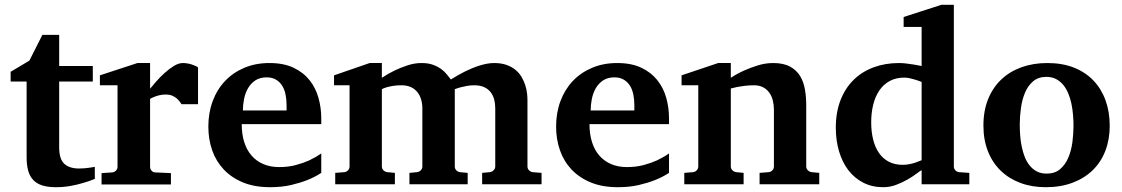

<svg xmlns="http://www.w3.org/2000/svg" viewBox="-20 -760 4628 792"><path d="M371.1 -22Q347.7 -12.2 321.3 -4.9Q298.8 2 270.3 7.1Q241.7 12.2 210.9 12.2Q177.7 12.2 154.5 4.9Q131.3 -2.4 116.9 -17.8Q102.5 -33.2 96.2 -56.2Q89.8 -79.1 89.8 -110.8V-423.8H23.9V-463.9L101.1 -509.8L154.8 -616.2H224.1V-487.8H362.8V-423.8H224.1V-151.9Q224.1 -104 245.1 -84.5Q266.1 -64.9 306.2 -64.9Q317.9 -64.9 329.6 -65.9Q341.3 -66.9 350.6 -68.4Q361.3 -69.8 371.1 -71.8Z M729 -330.1Q725.6 -335 720.5 -341.8Q715.3 -348.6 707.8 -355Q700.2 -361.3 689.5 -365.7Q678.7 -370.1 664.1 -370.1Q649.9 -370.1 637.7 -367.2Q625.5 -364.3 617.2 -360.8Q606.9 -356.9 599.1 -352.1V-71.8Q599.1 -63 605.2 -55.9Q611.3 -48.8 621.1 -48.8L685.1 -45.9V1H398.9V-45.9L442.9 -48.8Q452.1 -49.8 458.5 -56.4Q464.8 -63 464.8 -71.8V-408.2H392.1V-449.2L546.9 -500H599.1V-394Q608.4 -405.8 624.3 -423.8Q640.1 -441.9 658.7 -458.7Q677.2 -475.6 697 -487.8Q716.8 -500 733.9 -500Q742.7 -500 752 -498.5Q761.2 -497.1 769.8 -494.4Q778.3 -491.7 785.4 -488.5Q792.5 -485.4 796.9 -481.9V-330.1Z M1162.1 -326.2Q1162.1 -350.1 1157.7 -371.1Q1153.3 -392.1 1143.3 -407.5Q1133.3 -422.9 1117.7 -431.9Q1102.1 -440.9 1080.1 -440.9Q1052.2 -440.9 1033.4 -428.5Q1014.6 -416 1003.2 -396.2Q991.7 -376.5 986.8 -352.1Q981.9 -327.6 981.9 -304.2H1162.1ZM1305.2 -46.9Q1279.3 -29.8 1247.1 -17.1Q1219.2 -5.9 1180.7 3.2Q1142.1 12.2 1094.2 12.2Q1030.3 12.2 982.7 -7.3Q935.1 -26.9 903.1 -60.8Q871.1 -94.7 855.2 -140.1Q839.4 -185.5 839.4 -237.8Q839.4 -294.4 857.2 -342.5Q875 -390.6 908 -425.5Q940.9 -460.4 987.5 -480.2Q1034.2 -500 1091.3 -500Q1149.9 -500 1190.7 -480.7Q1231.4 -461.4 1256.8 -429.4Q1282.2 -397.5 1293.7 -356.4Q1305.2 -315.4 1305.2 -272V-248H977.1Q977.1 -207 987.3 -174.3Q997.6 -141.6 1017.3 -118.7Q1037.1 -95.7 1065.9 -83.3Q1094.7 -70.8 1131.3 -70.8Q1169.4 -70.8 1200.9 -79.3Q1232.4 -87.9 1255.9 -98.6Q1282.7 -111.3 1305.2 -127Z M1968.8 0V-46.9L2000 -49.8Q2008.8 -50.8 2015.9 -57.4Q2022.9 -64 2022.9 -73.2V-314Q2022.9 -332 2018.6 -349.1Q2014.2 -366.2 2004.2 -379.4Q1994.1 -392.6 1977.5 -400.4Q1960.9 -408.2 1936 -408.2Q1919.9 -408.2 1905.5 -405.5Q1891.1 -402.8 1879.9 -399.9Q1867.2 -396.5 1856 -392.1V-73.2Q1856 -64 1862.3 -57.4Q1868.7 -50.8 1877.9 -49.8L1909.2 -46.9V0H1668.9V-46.9L1699.7 -49.8Q1709 -50.8 1715.6 -57.4Q1722.2 -64 1722.2 -73.2V-314Q1722.2 -332 1717.3 -349.1Q1712.4 -366.2 1702.1 -379.4Q1691.9 -392.6 1675.5 -400.4Q1659.2 -408.2 1635.7 -408.2Q1615.2 -408.2 1599.9 -405.5Q1584.5 -402.8 1574.7 -399.9Q1563 -396.5 1555.2 -392.1V-73.2Q1555.2 -64 1562 -57.4Q1568.8 -50.8 1578.1 -49.8L1608.9 -46.9V0H1362.8V-46.9L1399.9 -49.8Q1409.2 -50.8 1415.5 -57.4Q1421.9 -64 1421.9 -73.2V-408.2H1357.9V-449.2L1504.9 -500H1555.2V-439Q1580.6 -456.1 1607.9 -469.2Q1631.3 -480.5 1660.4 -490.2Q1689.5 -500 1718.8 -500Q1747.1 -500 1767.1 -492.4Q1787.1 -484.9 1801 -474.4Q1814.9 -463.9 1824 -452.1Q1833 -440.4 1839.8 -432.1Q1869.1 -450.7 1899.4 -465.8Q1912.6 -472.2 1927.2 -478.3Q1941.9 -484.4 1957.3 -489.3Q1972.7 -494.1 1988 -497.1Q2003.4 -500 2018.1 -500Q2048.3 -500 2070.3 -491.9Q2092.3 -483.9 2107.7 -470.7Q2123 -457.5 2132.3 -441.2Q2141.6 -424.8 2147 -407.7Q2152.3 -390.6 2154.1 -374.8Q2155.8 -358.9 2155.8 -347.2V-73.2Q2155.8 -64 2162.4 -57.4Q2168.9 -50.8 2177.7 -49.8L2213.9 -46.9V0Z M2596.7 -326.2Q2596.7 -350.1 2592.3 -371.1Q2587.9 -392.1 2577.9 -407.5Q2567.9 -422.9 2552.2 -431.9Q2536.6 -440.9 2514.6 -440.9Q2486.8 -440.9 2468 -428.5Q2449.2 -416 2437.7 -396.2Q2426.3 -376.5 2421.4 -352.1Q2416.5 -327.6 2416.5 -304.2H2596.7ZM2739.7 -46.9Q2713.9 -29.8 2681.6 -17.1Q2653.8 -5.9 2615.2 3.2Q2576.7 12.2 2528.8 12.2Q2464.8 12.2 2417.2 -7.3Q2369.6 -26.9 2337.6 -60.8Q2305.7 -94.7 2289.8 -140.1Q2273.9 -185.5 2273.9 -237.8Q2273.9 -294.4 2291.7 -342.5Q2309.6 -390.6 2342.5 -425.5Q2375.5 -460.4 2422.1 -480.2Q2468.8 -500 2525.9 -500Q2584.5 -500 2625.2 -480.7Q2666 -461.4 2691.4 -429.4Q2716.8 -397.5 2728.3 -356.4Q2739.7 -315.4 2739.7 -272V-248H2411.6Q2411.6 -207 2421.9 -174.3Q2432.1 -141.6 2451.9 -118.7Q2471.7 -95.7 2500.5 -83.3Q2529.3 -70.8 2565.9 -70.8Q2604 -70.8 2635.5 -79.3Q2667 -87.9 2690.4 -98.6Q2717.3 -111.3 2739.7 -127Z M3113.3 0V-46.9L3150.4 -49.8Q3159.7 -50.8 3166 -57.4Q3172.4 -64 3172.4 -73.2V-308.1Q3172.4 -327.1 3168 -345.2Q3163.6 -363.3 3153.8 -377.2Q3144 -391.1 3128.4 -399.7Q3112.8 -408.2 3090.3 -408.2Q3069.8 -408.2 3052.2 -406Q3034.7 -403.8 3022 -401.4Q3006.8 -398.4 2994.6 -395V-73.2Q2994.6 -64 3001.5 -57.4Q3008.3 -50.8 3017.6 -49.8L3047.4 -46.9V0H2802.7V-46.9L2838.4 -49.8Q2847.7 -50.8 2854 -57.4Q2860.4 -64 2860.4 -73.2V-408.2H2791.5V-449.2L2942.4 -500H2994.6V-439Q3020.5 -456.1 3049.8 -469.2Q3074.7 -480.5 3106 -490.2Q3137.2 -500 3169.4 -500Q3212.4 -500 3239.3 -485.1Q3266.1 -470.2 3280.8 -445.8Q3295.4 -421.4 3300.5 -390.1Q3305.7 -358.9 3305.7 -326.2V-73.2Q3305.7 -64 3312.5 -57.4Q3319.3 -50.8 3328.6 -49.8L3359.4 -46.9V0Z M3781.7 -421.9Q3770 -426.8 3757.3 -430.7Q3746.6 -434.1 3734.1 -437Q3721.7 -439.9 3710.4 -439.9Q3675.8 -439.9 3649.9 -425.8Q3624 -411.6 3607.2 -386.7Q3590.3 -361.8 3582 -328.1Q3573.7 -294.4 3573.7 -255.9Q3573.7 -216.3 3581.8 -184.1Q3589.8 -151.9 3606 -128.7Q3622.1 -105.5 3646.5 -92.8Q3670.9 -80.1 3703.6 -80.1Q3717.3 -80.1 3731.2 -82.8Q3745.1 -85.4 3756.3 -89.4Q3769.5 -93.8 3781.7 -99.1ZM3781.7 0V-58.1Q3775.9 -55.2 3760.7 -43.7Q3745.6 -32.2 3724.1 -19.8Q3702.6 -7.3 3676.8 2.4Q3650.9 12.2 3623.5 12.2Q3577.6 12.2 3541.3 -6.3Q3504.9 -24.9 3479.7 -57.6Q3454.6 -90.3 3441.2 -135.3Q3427.7 -180.2 3427.7 -232.9Q3427.7 -297.4 3447.3 -347.2Q3466.8 -397 3501.5 -430.9Q3536.1 -464.8 3584 -482.4Q3631.8 -500 3688.5 -500Q3702.6 -500 3719 -498Q3735.4 -496.1 3749.5 -493.7Q3765.6 -491.2 3781.7 -487.8V-648.9H3707.5V-689.9L3863.3 -740.2H3914.6V-73.2Q3914.6 -64 3920.9 -57.4Q3927.2 -50.8 3936.5 -49.8L3978.5 -46.9V0Z M4408.2 -242.2Q4408.2 -263.2 4406.2 -286.4Q4404.3 -309.6 4399.7 -332Q4395 -354.5 4386.7 -374.5Q4378.4 -394.5 4366 -409.7Q4353.5 -424.8 4336.4 -433.8Q4319.3 -442.9 4296.4 -442.9Q4262.7 -442.9 4241.2 -424.3Q4219.7 -405.8 4207.8 -376.7Q4195.8 -347.7 4191.2 -313Q4186.5 -278.3 4186.5 -246.1Q4186.5 -224.6 4188.2 -201.2Q4189.9 -177.7 4194.6 -155.3Q4199.2 -132.8 4207 -112.8Q4214.8 -92.8 4227.3 -77.4Q4239.7 -62 4256.8 -53Q4273.9 -43.9 4297.4 -43.9Q4331.5 -43.9 4353 -62.3Q4374.5 -80.6 4386.7 -109.4Q4398.9 -138.2 4403.6 -173.3Q4408.2 -208.5 4408.2 -242.2ZM4557.6 -241.2Q4557.6 -185.1 4539.8 -138.4Q4522 -91.8 4487.8 -58.3Q4453.6 -24.9 4404.5 -6.3Q4355.5 12.2 4293.5 12.2Q4236.3 12.2 4189.2 -5.4Q4142.1 -22.9 4108.2 -55.7Q4074.2 -88.4 4055.4 -135.5Q4036.6 -182.6 4036.6 -242.2Q4036.6 -303.7 4056.2 -351.6Q4075.7 -399.4 4110.6 -432.4Q4145.5 -465.3 4193.8 -482.7Q4242.2 -500 4300.3 -500Q4362.3 -500 4410.2 -481Q4458 -461.9 4490.7 -427.5Q4523.4 -393.1 4540.5 -345.7Q4557.6 -298.3 4557.6 -241.2Z"/></svg>

Font: Charis SIL Afr
Style: Bold
Weight: 700
Foundry: SIL International
Version: Version 5.000